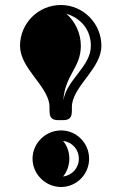

<svg xmlns="http://www.w3.org/2000/svg" viewBox="-20 -737 485 767"><path d="M232 -257C278 -257 264 -294 268 -322C280 -399 385 -466 385 -554C385 -644 312 -717 223 -717C133 -717 60 -644 60 -554C60 -466 165 -399 177 -322C181 -294 167 -257 213 -257ZM110 -103C110 -41 162 10 224 10C286 10 336 -41 336 -103C336 -165 286 -216 224 -216C162 -216 110 -165 110 -103ZM232 -174C268 -170 295 -140 295 -103C295 -66 268 -36 232 -32C248 -51 257 -77 257 -103C257 -130 248 -155 232 -174ZM245 -682C302 -665 343 -619 343 -554C343 -471 247 -420 233 -336C239 -437 303 -466 303 -554C303 -604 280 -652 245 -682Z"/></svg>

Font: Fascinate Inline
Style: Regular
Weight: 900
Designer: Astigmatic (AOETI)
Foundry: Astigmatic (AOETI)
Version: Version 1.000